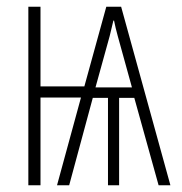

<svg xmlns="http://www.w3.org/2000/svg" viewBox="-20 -549 540 569"><path d="M64 0H100V-260H220L149 0H185L255 -259H300V0H333V-259H378L450 0H485L339 -529H295L230 -293H100V-529H64ZM263 -290 305 -442C309 -461 313 -473 316 -488H318C321 -473 324 -460 329 -442L371 -290Z"/></svg>

Font: Noto Sans Mono ExtraCondensed ExtraLight
Style: Regular
Weight: 200
Width: 2
Designer: Monotype Design Team
Foundry: Monotype Imaging Inc.
Version: Version 2.014